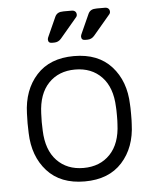

<svg xmlns="http://www.w3.org/2000/svg" viewBox="-53 -770 663 824"><g transform="rotate(-5 279.0 -357.5)"><path d="M56 0ZM502 -260Q502 -228 501 -218Q498 -117 440.5 -53.5Q383 10 279 10Q175 10 117.5 -53.5Q60 -117 57 -218L56 -260L57 -302Q60 -403 117.5 -466.5Q175 -530 279 -530Q383 -530 440.5 -466.5Q498 -403 501 -302Q502 -292 502 -260ZM118 -297 117 -260 118 -223Q121 -139 164.5 -93.5Q208 -48 279 -48Q350 -48 393.5 -93.5Q437 -139 440 -223Q441 -233 441 -260Q441 -287 440 -297Q437 -381 393.5 -426.5Q350 -472 279 -472Q208 -472 164.5 -426.5Q121 -381 118 -297ZM252 -725H287Q296 -725 301.5 -720Q307 -715 307 -706Q307 -699 301 -693L230 -609Q218 -595 200 -595H190Q174 -595 174 -611Q174 -616 179 -626L215 -706Q220 -716 228.5 -720.5Q237 -725 252 -725ZM395 -725H430Q439 -725 444.5 -720Q450 -715 450 -706Q450 -699 444 -693L373 -609Q361 -595 343 -595H333Q317 -595 317 -611Q317 -616 322 -626L358 -706Q363 -716 371.5 -720.5Q380 -725 395 -725Z"/></g></svg>

Font: Hezaedrus Light
Style: Regular
Weight: 300
Designer: Hubert & Fischer
Foundry: Hubert & Fischer
Version: Version 1.10;September 3, 2019;FontCreator 11.5.0.2425 64-bi